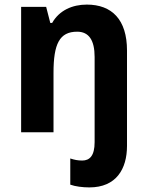

<svg xmlns="http://www.w3.org/2000/svg" viewBox="-20 -576 642 836"><path d="M369 240C486 240 533 160 533 59V-356C533 -491 467 -556 358 -556C295 -556 238 -531 207 -476H199L181 -546H72V0H213V-259C213 -385 239 -438 316 -438C367 -438 392 -401 392 -328V43C392 103 370 123 338 123C319 123 304 120 286 114V228C308 236 340 240 369 240Z"/></svg>

Font: Noto Sans Gurmukhi SemiCondensed
Style: Bold
Weight: 700
Width: 4
Designer: Jelle Bosma - Monotype Design Team
Foundry: Monotype Imaging Inc.
Version: Version 2.004